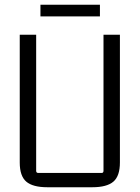

<svg xmlns="http://www.w3.org/2000/svg" viewBox="-20 -781 587 807"><path d="M400 -761V-712H150V-761ZM368 6H179Q118 6 90.5 -17.5Q63 -41 63 -98V-635H132V-63Q132 -54 141 -54H407Q415 -54 415 -63V-635H484V-98Q484 -41 456.5 -17.5Q429 6 368 6Z"/></svg>

Font: Gemunu Libre Light
Style: Regular
Weight: 300
Designer: Puspanada Ekanayake, Sola Matas, Pathum Egodawatta, Kosala Senevirathne
Foundry: mooniak
Version: Version 1.100